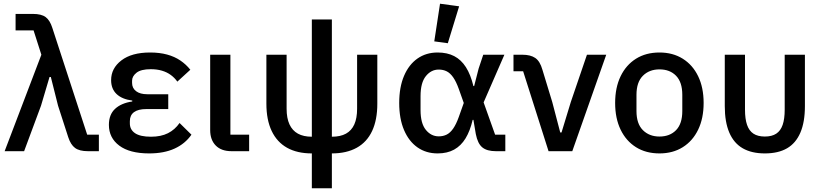

<svg xmlns="http://www.w3.org/2000/svg" viewBox="-20 -815 4430 1035"><path d="M203 -520 161 -651H64V-740H157Q203 -740 226 -723Q249 -706 262 -665L450 -89H513V0H454Q408 0 384.5 -17.5Q361 -35 348 -75L293 -245L254 -400H247L201 -245L110 0H5Z M948 -152 1012 -89Q978 -40 921 -14Q864 12 784 12Q679 12 623 -30Q567 -72 567 -142Q567 -197 600 -228Q633 -259 693 -268V-273Q638 -280 608.5 -308Q579 -336 579 -383Q579 -447 634.5 -489.5Q690 -532 789 -532Q840 -532 880.5 -521Q921 -510 952 -489Q983 -468 1006 -439L936 -375Q921 -396 900.5 -411Q880 -426 853 -434Q826 -442 793 -442Q740 -442 716 -423Q692 -404 692 -380V-368Q692 -340 713.5 -323.5Q735 -307 774 -307H887V-227H768Q725 -227 702.5 -210.5Q680 -194 680 -162V-150Q680 -116 708 -97Q736 -78 794 -78Q848 -78 885.5 -97Q923 -116 948 -152Z M1323 -89V0H1228Q1173 0 1143 -30.5Q1113 -61 1113 -114V-520H1222V-89Z M1661 200V12Q1582 12 1527.5 -18.5Q1473 -49 1444.5 -109Q1416 -169 1416 -256V-520H1525V-229Q1525 -178 1540.5 -144.5Q1556 -111 1586 -94.5Q1616 -78 1661 -78V-710H1769V-78Q1815 -78 1845 -94.5Q1875 -111 1890 -144.5Q1905 -178 1905 -229V-520H2014V-256Q2014 -169 1986 -109Q1958 -49 1903 -18.5Q1848 12 1769 12V200Z M2704 -89V0H2653Q2605 0 2580 -20.5Q2555 -41 2545 -92L2532 -169H2528Q2514 -109 2489.5 -69Q2465 -29 2428 -8.5Q2391 12 2339 12Q2277 12 2230.5 -20.5Q2184 -53 2158 -114Q2132 -175 2132 -260Q2132 -345 2158 -406Q2184 -467 2230.5 -499.5Q2277 -532 2339 -532Q2391 -532 2428.5 -512.5Q2466 -493 2491.5 -453Q2517 -413 2532 -351H2536L2560 -445L2585 -520H2699L2587 -263L2649 -89ZM2345 -80Q2369 -80 2388 -89.5Q2407 -99 2423 -122Q2439 -145 2453 -184L2480 -260L2453 -336Q2439 -375 2423 -398Q2407 -421 2388 -430.5Q2369 -440 2345 -440Q2304 -440 2275.5 -404.5Q2247 -369 2247 -297V-222Q2247 -150 2275.5 -115Q2304 -80 2345 -80ZM2455 -781 2394 -582 2321 -592 2352 -795Z M3065 0H2937L2800 -431H2748V-520H2796Q2840 -520 2865.5 -502.5Q2891 -485 2904 -439L2957 -265L3000 -101H3007L3057 -265L3144 -520H3248Z M3535 12Q3462 12 3408.5 -21.5Q3355 -55 3325.5 -116Q3296 -177 3296 -260Q3296 -343 3325.5 -404Q3355 -465 3408.5 -498.5Q3462 -532 3535 -532Q3607 -532 3660.5 -498.5Q3714 -465 3743.5 -404Q3773 -343 3773 -260Q3773 -177 3743.5 -116Q3714 -55 3660.5 -21.5Q3607 12 3535 12ZM3535 -79Q3591 -79 3624.5 -113.5Q3658 -148 3658 -216V-304Q3658 -372 3624.5 -406.5Q3591 -441 3535 -441Q3480 -441 3445.5 -406.5Q3411 -372 3411 -304V-216Q3411 -148 3445.5 -113.5Q3480 -79 3535 -79Z M3996 -520V-224Q3996 -174 4007 -142Q4018 -110 4041.5 -94.5Q4065 -79 4103 -79Q4141 -79 4164.5 -94.5Q4188 -110 4199 -142Q4210 -174 4210 -224V-520H4319V-243Q4319 -157 4294.5 -100Q4270 -43 4222.5 -15.5Q4175 12 4103 12Q4032 12 3984 -15.5Q3936 -43 3911.5 -100Q3887 -157 3887 -243V-520Z"/></svg>

Font: IBM Plex Sans Medium
Style: Regular
Weight: 500
Designer: Mike Abbink, Paul van der Laan, Pieter van Rosmalen
Foundry: Bold Monday
Version: Version 3.201